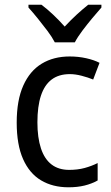

<svg xmlns="http://www.w3.org/2000/svg" viewBox="-20 -786 471 816"><path d="M271 10Q204 10 154.5 -19.5Q105 -49 78 -110Q51 -171 51 -265Q51 -360 79 -422.5Q107 -485 157.5 -515.5Q208 -546 276 -546Q313 -546 346.5 -538.5Q380 -531 403 -519L376 -448Q354 -457 327 -464Q300 -471 277 -471Q230 -471 199.5 -448Q169 -425 154 -379.5Q139 -334 139 -266Q139 -201 154 -155.5Q169 -110 199 -87Q229 -64 274 -64Q310 -64 339.5 -72Q369 -80 395 -93V-19Q370 -5 339.5 2.5Q309 10 271 10ZM213 -606Q201 -629 181.5 -655Q162 -681 140.5 -707.5Q119 -734 101 -754V-766H156Q179 -749 205 -724.5Q231 -700 255 -673Q281 -701 305.5 -723.5Q330 -746 355 -766H411V-754Q394 -735 372 -708.5Q350 -682 330 -655.5Q310 -629 298 -606Z"/></svg>

Font: Noto Sans Thai SemiCondensed
Style: Regular
Weight: 400
Width: 4
Designer: Monotype Design Team
Foundry: Monotype Imaging Inc.
Version: Version 2.001